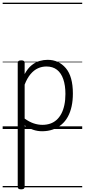

<svg xmlns="http://www.w3.org/2000/svg" viewBox="-20 -968 637 1441"><path d="M139 453Q125 453 119 448.5Q113 444 113 434V-496Q113 -506 119.5 -510.5Q126 -515 140 -515Q153 -515 159 -510.5Q165 -506 165 -496V-412Q189 -456 218 -479Q247 -502 277.5 -510.5Q308 -519 337 -519Q421 -519 474 -456.5Q527 -394 527 -266Q527 -214 517.5 -170Q508 -126 489 -91.5Q470 -57 441.5 -33Q413 -9 376.5 4Q340 17 296 17Q261 17 229 6Q197 -5 165 -27V434Q165 444 158.5 448.5Q152 453 139 453ZM165 -78Q200 -53 233 -42Q266 -31 298 -31Q330 -31 356.5 -40Q383 -49 404 -67.5Q425 -86 440 -114Q455 -142 463 -179.5Q471 -217 471 -263Q471 -327 455 -373.5Q439 -420 407.5 -444.5Q376 -469 328 -469Q295 -469 265 -455.5Q235 -442 209.5 -412Q184 -382 165 -333ZM0 428H597V438H0ZM0 -20H597V0H0ZM0 -505H597V-500H0ZM0 -948H597V-938H0Z"/></svg>

Font: Playwrite US Modern Guides
Style: Regular
Weight: 400
Designer: Veronika Burian, José Scaglione
Foundry: TypeTogether
Version: Version 1.003